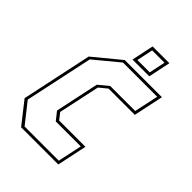

<svg xmlns="http://www.w3.org/2000/svg" viewBox="-198 -765 858 858"><g transform="rotate(45 231.5 -335.5)"><path d="M93 0 12 -103 83 -437 208 -540H443L413 -398.5H247L210 -368L168 -172L192 -141.5H358L328 0ZM101.5 -13.5H317.5L342 -128H184L153.5 -166.5L197.5 -373.5L244 -412H402L426.5 -526.5H210.5L95.5 -431.5L26.5 -108.5ZM231 -566 253 -671H359L337 -566ZM248 -580H326L342 -657H264Z"/></g></svg>

Font: Tourney Condensed Thin
Style: Italic
Weight: 100
Width: 3
Italic angle: -12°
Designer: Tyler Finck
Foundry: Etcetera Type Co
Version: Version 1.010; ttfautohint (v1.8.3)